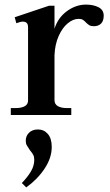

<svg xmlns="http://www.w3.org/2000/svg" viewBox="-20 -500 478 835"><path d="M431 -432Q431 -409 419.5 -397.5Q408 -386 388 -386Q376 -386 369 -390Q362 -394 354 -402Q347 -410 340 -414Q333 -418 322 -418Q298 -418 274.5 -398.5Q251 -379 235 -343Q219 -307 217 -260V-64Q217 -47 231.5 -38.5Q246 -30 271 -30H290V0H27V-30H49Q73 -30 87.5 -38Q102 -46 102 -63V-382Q102 -406 79 -406Q70 -406 51 -399L44 -425L193 -475H217V-375Q232 -423 271 -451.5Q310 -480 354 -480Q386 -480 408.5 -468.5Q431 -457 431 -432ZM205 139Q205 187 173.5 234Q142 281 94 315L75 296Q100 270 114.5 245.5Q129 221 129 195Q129 182 124.5 173.5Q120 165 110 153Q101 140 96.5 132Q92 124 92 112Q92 91 106.5 77Q121 63 145 63Q171 63 188 82.5Q205 102 205 139Z"/></svg>

Font: Taviraj Medium
Style: Regular
Weight: 500
Designer: Katatrad Team
Foundry: CadsonDemak
Version: Version 1.030